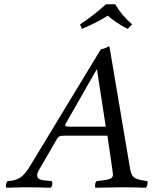

<svg xmlns="http://www.w3.org/2000/svg" viewBox="-20 -875 709 897"><path d="M307.1 -283.2H474.1L433.1 -549.8H431.2L286.1 -295.9Q284.2 -292 284.2 -290Q284.2 -283.2 307.1 -283.2ZM8.8 2Q4.4 -13.2 15.1 -28.8Q50.3 -30.3 73.2 -44.4Q96.2 -58.6 122.1 -102.1L451.2 -645Q457.5 -645 469.5 -649.7Q481.4 -654.3 486.8 -658.2H491.2L587.9 -85.9Q592.8 -57.6 605.5 -47.1Q618.2 -36.6 647.9 -32.2L668 -28.8Q672.9 -13.2 662.1 2Q591.8 0 547.9 0Q509.8 0 425.8 2Q423.3 -1 424.3 -12.2Q425.3 -23.4 431.2 -28.8L459 -32.2Q485.8 -35.2 496.8 -40.8Q507.8 -46.4 507.8 -60.1Q507.8 -64.9 502.9 -97.2L481.9 -241.2H282.2Q265.1 -241.2 257.8 -237.8Q250.5 -234.4 245.1 -224.1L161.1 -79.1Q153.8 -67.4 153.8 -56.2Q153.8 -44.9 162.4 -39.3Q170.9 -33.7 189.9 -32.2L222.2 -28.8Q228.5 -13.2 217.8 2Q147.5 0 92.8 0Q81.1 0 8.8 2ZM597.2 -761.2 576.2 -740.2Q518.1 -770 483.9 -801.8Q427.7 -766.6 362.8 -740.2Q362.3 -741.7 358.4 -750.7Q354.5 -759.8 354 -761.2Q413.6 -799.8 475.1 -855H518.1Q547.4 -804.7 597.2 -761.2Z"/></svg>

Font: Common Serif
Style: Italic
Weight: 400
Italic angle: -12°
Designer: Philipp H. Poll, Khaled Hosny
Foundry: Stefan Peev, Context Ltd.
Version: Version 1.026